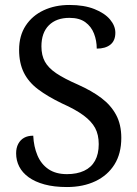

<svg xmlns="http://www.w3.org/2000/svg" viewBox="-20 -744 553 774"><path d="M250 10Q198 10 159.5 -0.5Q121 -11 95.5 -29.5Q70 -48 57.5 -72.5Q45 -97 45 -126Q45 -148 53.5 -164Q62 -180 77 -188.5Q92 -197 114 -197Q116 -153 131 -117.5Q146 -82 175.5 -62Q205 -42 250 -42Q290 -42 319 -55.5Q348 -69 363 -96Q378 -123 378 -163Q378 -201 363.5 -228Q349 -255 316.5 -279Q284 -303 230 -327Q172 -355 133.5 -384Q95 -413 76 -451.5Q57 -490 57 -543Q57 -600 83.5 -640.5Q110 -681 156 -702.5Q202 -724 260 -724Q319 -724 360.5 -707.5Q402 -691 423.5 -665.5Q445 -640 445 -612Q445 -580 425 -564Q405 -548 370 -548Q370 -580 359 -608.5Q348 -637 324 -654.5Q300 -672 260 -672Q207 -672 177 -642Q147 -612 147 -557Q147 -521 161 -495.5Q175 -470 207 -448.5Q239 -427 294 -403Q350 -378 388.5 -349Q427 -320 448 -281Q469 -242 469 -188Q469 -125 441.5 -81Q414 -37 364.5 -13.5Q315 10 250 10Z"/></svg>

Font: Noto Serif SemiCondensed
Style: Regular
Weight: 400
Width: 4
Designer: Monotype Design Team
Foundry: Monotype Imaging Inc.
Version: Version 2.013